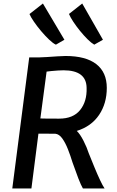

<svg xmlns="http://www.w3.org/2000/svg" viewBox="-20 -1074 666 1094"><path d="M50 0 146.5 -747H204Q217.5 -747 247.2 -749Q277 -751 307.5 -753Q338 -755 353.5 -755Q469 -755 528.8 -708.5Q588.5 -662 588.5 -573Q588.5 -484.5 544.5 -419.2Q500.5 -354 417.5 -328Q436 -310.5 455.5 -272.5Q475 -234.5 486 -200Q502 -160 518.5 -120Q535 -80 550 -48Q565 -16 576 0H452.5Q441.5 -18.5 426.5 -57.2Q411.5 -96 393 -149Q381.5 -187 367 -223.8Q352.5 -260.5 334.8 -285.2Q317 -310 295 -312L199 -312.5L159 0ZM317 -398Q397 -398 436.5 -447Q476 -496 473.5 -573Q472.5 -673.5 341.5 -673.5Q328.5 -673.5 309.2 -672.2Q290 -671 272.5 -669.2Q255 -667.5 245.5 -666L210 -399Q223 -398.5 249.5 -398.2Q276 -398 317 -398ZM298.5 -819.5Q282 -827 259.5 -848.5Q237 -870 214 -897.2Q191 -924.5 173 -950.8Q155 -977 148 -994L224.5 -1054L347 -847.5ZM517 -819.5Q500.5 -829 479 -850.2Q457.5 -871.5 436 -898Q414.5 -924.5 397.5 -950.2Q380.5 -976 373 -994.5L448.5 -1054L566.5 -847.5Z"/></svg>

Font: Merriweather Sans Italic
Style: Regular
Weight: 400
Italic angle: -7.5°
Designer: Eben Sorkin
Foundry: Eben Sorkin
Version: Version 1.008; ttfautohint (v1.7.19-72a1) -l 8 -r 50 -G 200 